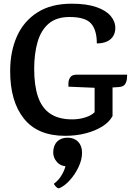

<svg xmlns="http://www.w3.org/2000/svg" viewBox="-20 -720 724 1039"><path d="M368 -700Q448 -700 500.5 -682Q553 -664 578.5 -634Q604 -604 604 -569Q604 -542 591.5 -523Q579 -504 556.5 -494.5Q534 -485 504 -485Q504 -557 473 -592.5Q442 -628 356 -628Q286 -628 244 -592.5Q202 -557 183.5 -493.5Q165 -430 165 -347Q165 -258 185.5 -197Q206 -136 251.5 -105Q297 -74 371 -74Q409 -74 442.5 -85Q476 -96 492 -113V-278L589 -274V-92Q572 -60 534 -36Q496 -12 444 1.5Q392 15 332 15Q184 15 109.5 -78Q35 -171 35 -335Q35 -441 71.5 -523Q108 -605 182 -652.5Q256 -700 368 -700ZM395 -316H668Q668 -311 667 -295.5Q666 -280 657.5 -265.5Q649 -251 624 -249L595 -247L492 -245L350 -251Q350 -256 350.5 -272Q351 -288 360.5 -302Q370 -316 395 -316ZM339 152 379 170Q368 175 360.5 177.5Q353 180 343 180Q309 180 288.5 157Q268 134 268 105Q268 68 289 46.5Q310 25 346 25Q381 25 402.5 47Q424 69 424 106Q424 144 405 184Q386 224 358 255Q330 286 302 298Q295 302 283.5 291Q272 280 272 274Q295 257 310 233.5Q325 210 332 187.5Q339 165 339 152Z"/></svg>

Font: Karma Variable Light
Style: Regular
Weight: 300
Designer: Joana Correia
Foundry: Indian Type Foundry
Version: Version 3.000